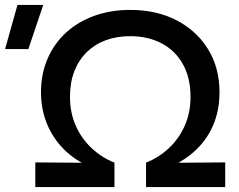

<svg xmlns="http://www.w3.org/2000/svg" viewBox="-108 -755 963 775"><path d="M34.5 0V-99.5L222.5 -98Q172.5 -125.5 135.5 -167.8Q98.5 -210 78 -264.5Q57.5 -319 57.5 -383Q57.5 -456.5 83.8 -517.5Q110 -578.5 158 -622.8Q206 -667 272.2 -691Q338.5 -715 417.5 -715Q524 -715 605.2 -672.8Q686.5 -630.5 732.2 -555.8Q778 -481 778 -383Q778 -319 758.8 -265.8Q739.5 -212.5 702.8 -170.5Q666 -128.5 612.5 -98L801 -99.5V0H481.5V-98.5Q534 -119.5 574.5 -157.8Q615 -196 638 -248.2Q661 -300.5 661 -364Q661 -441.5 630 -496.5Q599 -551.5 544 -580.2Q489 -609 417.5 -609Q364 -609 319.5 -592.8Q275 -576.5 242.5 -544.8Q210 -513 192.2 -467.8Q174.5 -422.5 174.5 -364Q174.5 -300.5 197.5 -248.2Q220.5 -196 261 -157.8Q301.5 -119.5 354 -98.5V0ZM-87.5 -557 -37.5 -735H66.5L6.5 -557Z"/></svg>

Font: Geologica EX
Style: Regular
Weight: 400
Designer: Sindre Bremnes, Frode Helland
Foundry: Monokrom Skriftforlag AS
Version: Version 1.010;gftools[0.9.28]